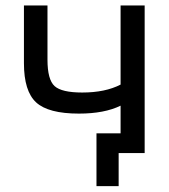

<svg xmlns="http://www.w3.org/2000/svg" viewBox="-20 -544 603 685"><path d="M410.2 -524.4H496.1V2H447.3H417H403.3V120.1H324.2V-68.4H410.2V-167Q352.5 -138.7 261.7 -138.7Q152.3 -138.7 108.9 -178.7Q65.4 -218.8 65.4 -318.4V-524.4H149.4V-331.1Q149.4 -259.8 174.8 -236.8Q200.2 -213.9 273.4 -213.9Q355.5 -213.9 410.2 -242.2Z"/></svg>

Font: Nasu
Style: Regular
Weight: 400
Designer: Ryoko NISHIZUKA (kana &amp; ideographs); Paul D. Hunt (Latin, Greek &amp; Cyrillic); Wenlong ZHANG (bopomofo); Sandoll C
Version: Version 2014.1215